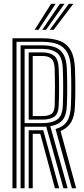

<svg xmlns="http://www.w3.org/2000/svg" viewBox="-20 -1004 448 1024"><path d="M46.5 0V-800H206.2Q261.5 -800 299.2 -785.5Q337 -771 357.2 -735.6Q377.5 -700.2 379.8 -638Q381.8 -581.8 381.8 -534.9Q381.8 -488 379.8 -439Q377.8 -384 359.6 -352.9Q341.5 -321.8 303 -305L386.2 0H363.5L276.2 -316Q318 -327.5 337 -356.4Q356 -385.2 358.2 -439.8Q360 -487.2 360.1 -535Q360.2 -582.8 358.2 -637.2Q356.2 -693.2 338.2 -724.5Q320.2 -755.8 287.1 -768.4Q254 -781 206.2 -781H68V0ZM133 0V-309.2H182.2Q189.8 -309.2 196.9 -309.4Q204 -309.5 210.8 -309.5L295.5 0H273L194.8 -290.5Q192 -290.5 189 -290.5Q186 -290.5 183.2 -290.5H154.5V0ZM89.8 0V-762.2H206.2Q247 -762.2 275.2 -751.4Q303.5 -740.5 319.1 -713.1Q334.8 -685.8 336.5 -636.5Q338.5 -584.5 338.6 -536.1Q338.8 -487.8 336.5 -440.5Q334.5 -389.8 314 -364.2Q293.5 -338.8 248.2 -331L340.8 0H318.2L226.5 -329Q221.8 -328.5 216.6 -328.4Q211.5 -328.2 206 -328.2H111.2V0ZM111.2 -347.2H206Q257 -347.2 284.9 -366.5Q312.8 -385.8 315 -441.2Q316.8 -488.8 316.9 -535.9Q317 -583 315 -635.8Q312.8 -699.5 284.8 -721.4Q256.8 -743.2 206.2 -743.2H111.2ZM133 -366V-724.5H206.2Q246.8 -724.5 269.1 -706.4Q291.5 -688.2 293.2 -635Q295.2 -585.2 295.2 -537.8Q295.2 -490.2 293.2 -442Q291.5 -396.8 269.2 -381.4Q247 -366 206 -366ZM154.5 -385H206Q237.8 -385 254.2 -396.6Q270.8 -408.2 271.8 -442.5Q273.2 -496.2 273.2 -542.1Q273.2 -588 271.8 -634.2Q270.5 -675.5 254.5 -690.5Q238.5 -705.5 206.2 -705.5H154.5ZM164.8 -845 252.5 -983.8H276.8L185.2 -845ZM245.2 -845 347 -983.8H371.2L266 -845ZM205 -845 299.8 -983.8H324L225.5 -845Z"/></svg>

Font: Big Shoulders Inline Display Thin
Style: Bold
Weight: 700
Version: Version 2.002